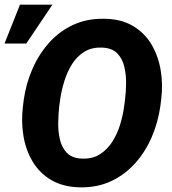

<svg xmlns="http://www.w3.org/2000/svg" viewBox="-44 -802 744 832"><path d="M654.8 -373.5 650.9 -342.3Q641.1 -272.9 614 -209.2Q586.9 -145.5 542.7 -95.7Q498.5 -45.9 438.2 -17.3Q377.9 11.2 302.2 9.8Q229.5 8.3 178.7 -21.5Q127.9 -51.3 97.9 -101.1Q67.9 -150.9 57.6 -212.6Q47.4 -274.4 55.2 -339.4L59.1 -371.1Q68.8 -439.5 96.4 -502.9Q124 -566.4 168.2 -616.2Q212.4 -666 272.9 -694.1Q333.5 -722.2 408.7 -720.7Q481 -719.7 531.5 -689.9Q582 -660.2 611.8 -610.4Q641.6 -560.5 652.1 -499Q662.6 -437.5 654.8 -373.5ZM493.7 -339.4 498 -372.6Q502 -403.3 502.4 -440.9Q502.9 -478.5 494.6 -513.2Q486.3 -547.9 464.1 -570.8Q441.9 -593.8 399.4 -595.7Q353.5 -597.7 321 -577.4Q288.6 -557.1 267.6 -523.2Q246.6 -489.3 234.4 -449.2Q222.2 -409.2 216.8 -372.1L212.4 -338.9Q209 -308.6 208.3 -270.8Q207.5 -232.9 215.6 -197.8Q223.6 -162.6 246.1 -139.4Q268.6 -116.2 311 -114.7Q356.4 -112.8 388.9 -133.5Q421.4 -154.3 442.9 -188.2Q464.4 -222.2 476.6 -262.2Q488.8 -302.2 493.7 -339.4ZM-24.4 -613.3 42.5 -781.7H183.1L69.8 -613.3Z"/></svg>

Font: Roboto ExtraBold
Style: Italic
Weight: 800
Designer: Christian Robertson
Foundry: Google
Version: Version 3.009; 2024